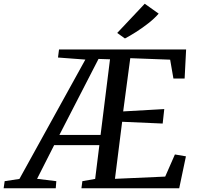

<svg xmlns="http://www.w3.org/2000/svg" viewBox="-106 -1008 1055 1028"><path d="M-86.5 0 -81 -38 -2 -50 351 -689 204.5 -700 210 -743H890.5L882.5 -587.5H822.5L805 -688.5L591.5 -696.5L553.5 -411.5L773.5 -424L765 -346.5L548 -356L509.5 -50.5L778.5 -62.5L830.5 -181L889.5 -171L853.5 0H330L335 -38L403.5 -50L426 -231H184L92.5 -50.5L195.5 -38L192.5 0ZM212 -285.5H432.5L483 -690.5L421.5 -692.5ZM563 -802 521.5 -831.5 669 -988 743.5 -935Q721.5 -909.5 688.8 -883.8Q656 -858 622.5 -836.8Q589 -815.5 563 -802Z"/></svg>

Font: Merriweather 28pt
Style: Italic
Weight: 400
Italic angle: -7.8°
Version: Version 2.101